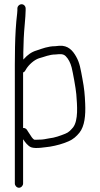

<svg xmlns="http://www.w3.org/2000/svg" viewBox="-20 -703 472 906"><path d="M62 -663V-654C62 -648.7 61.7 -644 61 -640C48.7 -541.4 50 -424.1 50 -315V163C50 173.3 59.4 183 69.5 183C79.6 183 89 173.3 89 163V-46C98 -32.4 111.8 -13.8 127 -8C149.4 0.2 195 -8.9 216 -11C246.7 -16.1 276.8 -24.5 303 -36C325.6 -45.5 341 -59.9 355 -77C379.6 -108.3 384.4 -158.2 382 -214C380 -258 377.8 -284.8 369 -331C360 -378.3 356.8 -405.3 339 -436.5C323 -464.4 301.5 -489.6 260 -487L240 -485C207.1 -485 179.7 -473.9 153 -465C128.9 -458.1 109.5 -443.7 93 -425C91.7 -424.3 90.7 -423.3 90 -422V-456C90.7 -479.3 91.3 -501.3 92 -522C93.2 -559.1 101 -624.4 101 -654V-663C101 -673.6 92.6 -683 82 -683C71.4 -683 62 -673.6 62 -663ZM89 -99V-361C93 -362.3 96 -364.7 98 -368L104 -378C116.3 -397.6 140.5 -420.2 164 -428C189.6 -434.4 212 -446 243 -446C263.3 -448 278.2 -449.8 290 -438C302.8 -425.2 312.2 -407.1 318 -385C323.8 -361.9 337.6 -287.2 340 -259C344.3 -205.1 350.3 -135.7 325 -102C314.1 -89.8 305.7 -78.8 288 -72C264.7 -62.7 238.5 -52.8 211 -50L189 -46C183 -44.7 173.7 -44 161 -44C151 -43.3 144.3 -43.3 141 -44C133.3 -49.2 125.6 -60.8 121 -69L111 -84C106.4 -93.2 100.4 -99.9 89 -99Z"/></svg>

Font: Just Breathe
Style: Regular
Weight: 400
Foundry: Cannot Into Space Fonts
Version: Version 0.72